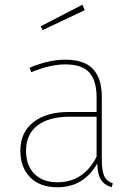

<svg xmlns="http://www.w3.org/2000/svg" viewBox="-20 -781 568 811"><path d="M338 -738 160 -654 152 -670 328 -761ZM410 -110Q410 -59 420.5 -37Q431 -15 457 -6L451 10Q420 0 406 -22.5Q392 -45 391 -91Q334 10 222 10Q149 10 107.5 -32Q66 -74 66 -144Q66 -222 121 -265Q176 -308 270 -308H388V-370Q388 -440 357.5 -474.5Q327 -509 255 -509Q192 -509 112 -476L105 -495Q187 -529 255 -529Q336 -529 373 -489.5Q410 -450 410 -372ZM222 -11Q333 -11 388 -119V-288H274Q187 -288 138.5 -251Q90 -214 90 -144Q90 -82 125.5 -46.5Q161 -11 222 -11Z"/></svg>

Font: FiraGO Thin
Style: Regular
Weight: 100
Designer: bBox Type
Foundry: bBox Type GmbH
Version: Version 1.001;PS 001.001;hotconv 1.0.88;makeotf.lib2.5.64775